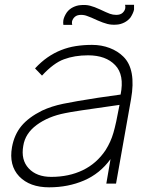

<svg xmlns="http://www.w3.org/2000/svg" viewBox="-20 -765 604 800"><path d="M538.5 -725Q535.5 -710.5 524 -692.5Q513.5 -679 498 -671.2Q482.5 -663.5 467.5 -662.5Q446 -660.5 427.5 -665.2Q409 -670 386.5 -680Q356.5 -694 344 -698Q332 -703 317.5 -703Q301 -703 291.8 -694.8Q282.5 -686.5 280 -675Q279 -666.5 281 -661.5H244Q242.5 -671 244 -681Q247 -696.5 258.5 -713.5Q268.5 -727 284.2 -734.8Q300 -742.5 314.5 -743.5Q337 -746 355.2 -741.2Q373.5 -736.5 396 -726Q410.5 -719 421 -714.5Q431.5 -710 438 -707.5Q450.5 -703 464.5 -703Q481.5 -703 490.8 -711.5Q500 -720 502 -731Q503 -739.5 501 -745H538.5Q539 -735.5 538.5 -725ZM423 0 440.5 -102Q396.5 -41.5 330.2 -13Q264 15.5 184.5 15.5Q104 15.5 60 -30Q16.5 -76 30 -152Q39.5 -204 69.2 -240Q99 -276 155 -304Q194.5 -322.5 243 -332.5Q267.5 -337.5 303.2 -343.8Q339 -350 387.5 -357.5L482.5 -371Q499 -453 460 -493.5Q421 -534.5 347 -534.5Q290.5 -534.5 246.5 -518Q203.5 -502.5 155 -450L126 -480Q151 -507 178 -525.8Q205 -544.5 234.5 -556.2Q264 -568 296.2 -573Q328.5 -578 363.5 -578Q403 -578 437 -565Q471 -552 494 -529Q548 -476 526 -352L463.5 0ZM478 -328Q278 -300 251 -293.5Q181.5 -280 133 -244.5Q85 -209 77 -157.5Q66.5 -99 99.5 -63.5Q132.5 -28 193.5 -28Q267 -28 324.8 -55.8Q382.5 -83.5 420 -139.5Q431 -157 439 -174.8Q447 -192.5 452.5 -211.5Q463.5 -248.5 478 -328Z"/></svg>

Font: Russisch Sans ExtraLight
Style: Italic
Weight: 200
Width: 4
Italic angle: -10°
Designer: Michael Sharanda (font) & Cristiano Sobral (main changes)
Foundry: Michael Sharanda
Version: Version 2.00;September 8, 2020;FontCreator 13.0.0.2681 64-bi